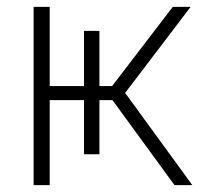

<svg xmlns="http://www.w3.org/2000/svg" viewBox="-20 -540 634 560"><path d="M78 0V-520H125V-289H225V-450H270V-289H307L484 -520H536L345 -269L541 0H489L308 -248H270V-90H225V-248H125V0Z"/></svg>

Font: M PLUS 1p Light
Style: Regular
Weight: 300
Version: Version 1.061